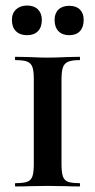

<svg xmlns="http://www.w3.org/2000/svg" viewBox="-20 -673 343 693"><path d="M267 -12Q269 -12 269 -6Q269 0 267 0Q236 0 219 -1L151 -2L86 -1Q68 0 36 0Q34 0 34 -6Q34 -12 36 -12Q65 -12 78.5 -17Q92 -22 97 -36.5Q102 -51 102 -81V-387Q102 -417 97 -431Q92 -445 78.5 -450.5Q65 -456 36 -456Q34 -456 34 -462Q34 -468 36 -468L86 -467Q126 -465 151 -465Q178 -465 220 -467L267 -468Q269 -468 269 -462Q269 -456 267 -456Q239 -456 225.5 -450Q212 -444 207 -429.5Q202 -415 202 -385V-81Q202 -51 207 -36.5Q212 -22 225 -17Q238 -12 267 -12ZM23 -601Q23 -625 38 -639Q53 -653 78 -653Q103 -653 117 -639Q131 -625 131 -601Q131 -575 117 -560.5Q103 -546 78 -546Q52 -546 37.5 -560.5Q23 -575 23 -601ZM177 -601Q177 -625 191 -638.5Q205 -652 230 -652Q255 -652 268.5 -638.5Q282 -625 282 -601Q282 -575 268.5 -560.5Q255 -546 230 -546Q205 -546 191 -560.5Q177 -575 177 -601Z"/></svg>

Font: Cormorant SC
Style: Bold
Weight: 700
Designer: Christian Thalmann (Catharsis Fonts)
Foundry: Catharsis Fonts
Version: Version 4.000